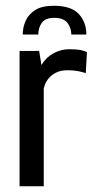

<svg xmlns="http://www.w3.org/2000/svg" viewBox="-20 -647 331 667"><path d="M167 -627Q227 -627 253.5 -598.5Q280 -570 280 -527H228Q227 -552 213.5 -568.5Q200 -585 168 -585Q138 -585 125.5 -568Q113 -551 113 -527H59Q59 -553 69.5 -575.5Q80 -598 103 -612.5Q126 -627 167 -627ZM48 0V-470H116L124 -421Q140 -448 166 -462Q192 -476 220 -476Q245 -476 258.5 -473.5Q272 -471 282 -466L278 -393Q266 -397 250.5 -400Q235 -403 213 -403Q184 -403 162 -387Q140 -371 132 -340V0Z"/></svg>

Font: Smooch Sans Thin SemiBold
Style: Regular
Weight: 600
Version: Version 1.010